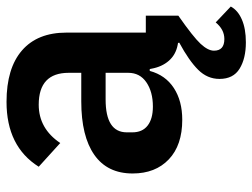

<svg xmlns="http://www.w3.org/2000/svg" viewBox="-114 -460 784 597"><g transform="rotate(-90 278.5 -162.0)"><path d="M444.8 210Q394.5 210 362.8 190.4Q331.1 170.9 331.1 127.9Q331.1 90.3 359.4 61.8Q387.7 33.2 443.8 2.9L442.9 -1L437 -2Q406.7 -7.8 387.7 -29.3Q368.7 -50.8 362.8 -84L361.8 -88.9H356Q342.8 -40 302.7 -13.9Q262.7 12.2 204.1 12.2Q125 12.2 81.1 -29.5Q37.1 -71.3 37.1 -142.1Q37.1 -220.7 95 -261.2Q152.8 -301.8 261.2 -301.8H350.1V-340.8Q350.1 -434.1 251 -434.1Q176.8 -434.1 131.8 -367.2L58.1 -434.1Q121.1 -534.2 259.8 -534.2Q364.3 -534.2 419.7 -486.1Q475.1 -438 475.1 -348.1V-101.1H527.8V0Q461.4 46.4 440.2 69.3Q418.9 92.3 418.9 110.8Q418.9 143.1 455.1 143.1Q484.9 143.1 506.8 116.2L556.2 163.1Q544.4 185.1 515.9 197.5Q487.3 210 444.8 210ZM245.1 -79.1Q291 -79.1 320.6 -99.4Q350.1 -119.6 350.1 -155.8V-226.1H267.1Q165 -226.1 165 -160.2V-143.1Q165 -111.8 186 -95.5Q207 -79.1 245.1 -79.1Z"/></g></svg>

Font: Anuphan SemiBold
Style: Bold
Weight: 600
Designer: Mike Abbink, Paul van der Laan, Pieter van Rosmalen, Mint Tantisuwanna
Foundry: Bold Monday; Cadson Demak
Version: Version 3.002;hotconv 1.0.109;makeotfexe 2.5.65596